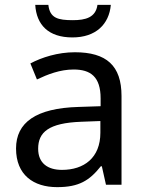

<svg xmlns="http://www.w3.org/2000/svg" viewBox="-20 -760 601 790"><path d="M436 -740H381C374 -688 332 -677 280 -677C219 -677 185 -685 179 -740H125C130 -658 179 -606 278 -606C374 -606 429 -660 436 -740ZM288 -545C218 -545 152 -524 105 -499L132 -433C176 -454 227 -474 283 -474C353 -474 394 -444 394 -355V-323L303 -320C128 -315 46 -256 46 -149C46 -40 118 10 215 10C305 10 348 -17 395 -76H399L416 0H480V-365C480 -490 418 -545 288 -545ZM314 -259 393 -262V-214C393 -110 325 -61 235 -61C177 -61 137 -88 137 -148C137 -216 180 -254 314 -259Z"/></svg>

Font: Noto Sans Osage
Style: Regular
Weight: 400
Designer: Monotype Design Team
Foundry: Monotype Imaging Inc.
Version: Version 2.002